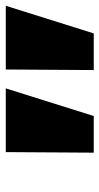

<svg xmlns="http://www.w3.org/2000/svg" viewBox="144 -890 352 681"><g transform="rotate(-90 320.5 -549.0)"><path d="M120 -393 122 -705H348L250 -393ZM413 -393 415 -705H641L543 -393Z"/></g></svg>

Font: Nunito Sans 10pt Expanded Black
Style: Italic
Weight: 900
Width: 7
Italic angle: -9°
Designer: Vernon Adams
Foundry: Vernon Adams
Version: Version 3.101;gftools[0.9.27]